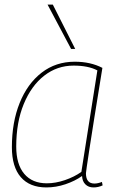

<svg xmlns="http://www.w3.org/2000/svg" viewBox="-20 -810 507 840"><path d="M389 10Q367 10 353.5 -3.5Q340 -17 339 -40Q308 -18 266.5 -4Q225 10 183 10Q110 10 71 -35Q32 -80 32 -166Q32 -275 66 -359.5Q100 -444 162 -492Q224 -540 307 -540Q376 -540 428 -513Q407 -384 393 -296.5Q379 -209 371 -156.5Q363 -104 359.5 -79.5Q356 -55 356 -52Q356 -7 393 -7Q408 -7 426 -14L429 1Q410 10 389 10ZM336 -58 406 -502Q366 -523 302 -523Q230 -523 173.5 -479Q117 -435 84 -355Q51 -275 51 -169Q51 -91 86 -49.5Q121 -8 185 -8Q223 -8 264 -22Q305 -36 336 -58ZM291 -596 188 -790H211L309 -596Z"/></svg>

Font: Georama Thin
Style: Italic
Weight: 100
Italic angle: -9°
Designer: Jean-Baptiste Levee
Foundry: Production Type
Version: Version 1.000